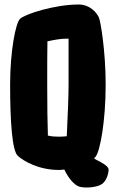

<svg xmlns="http://www.w3.org/2000/svg" viewBox="-20 -740 528 854"><path d="M401 -33C400 -34 400 -35 399 -37C402 -39 404 -41 406 -44C425 -69 450 -199 450 -364C450 -513 427 -647 420 -662C410 -684 380 -720 330 -720C223 -720 90 -677 69 -656C50 -639 25 -513 25 -364C25 -199 34 -70 59 -47C84 -24 151 16 243 16C250 16 258 15 266 14C267 15 267 15 267 16C285 54 311 83 332 90C357 98 411 94 433 79C455 64 463 30 463 14C463 -2 429 -19 401 -33ZM193 -137C191 -195 190 -272 190 -364C190 -450 190 -514 191 -556C217 -562 249 -568 274 -568C277 -568 281 -568 285 -568V-364C285 -323 282 -234 277 -134C265 -133 254 -132 243 -132C225 -132 209 -133 193 -137Z"/></svg>

Font: Manosque
Style: Regular
Weight: 400
Designer: Ariel Martín Pérez
Foundry: Ariel Martín Pérez
Version: Version 1.005;hotconv 1.0.109;makeotfexe 2.5.65596